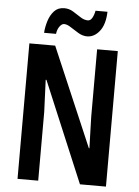

<svg xmlns="http://www.w3.org/2000/svg" viewBox="-60 -1012 728 1008"><g transform="rotate(5 303.5 -508.5)"><path d="M537 -51H400L177 -582H173Q176 -524 177 -485.5Q178 -447 180 -413V-51H71V-765H207L430 -244H433Q431 -304 430 -340Q429 -376 428 -411V-765H537ZM143 -827Q145 -858 155 -890Q165 -922 185 -943.5Q205 -965 238 -965Q263 -965 284.5 -952Q306 -939 326 -925.5Q346 -912 366 -912Q380 -912 389 -928Q398 -944 402 -966H465Q463 -899 435 -863.5Q407 -828 369 -828Q346 -828 323 -841.5Q300 -855 280 -868.5Q260 -882 244 -882Q232 -882 220.5 -866.5Q209 -851 206 -827Z"/></g></svg>

Font: Noto Sans Tamil UI ExtraCondensed SemiBold
Style: Regular
Weight: 600
Width: 2
Designer: Jelle Bosma - Monotype Design Team
Foundry: Monotype Imaging Inc.
Version: Version 2.004; ttfautohint (v1.8.4.7-5d5b)